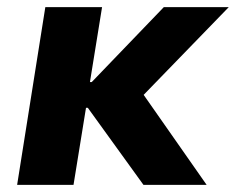

<svg xmlns="http://www.w3.org/2000/svg" viewBox="-20 -518 661 538"><path d="M28 0 107 -498H266L232 -288H237L439 -498H621L361 -230V-283L559 0H382L226 -216H221L186 0Z"/></svg>

Font: Nunito Sans 9pt ExtraBold
Style: Italic
Weight: 800
Italic angle: -9°
Version: Version 3.101;gftools[0.9.27]